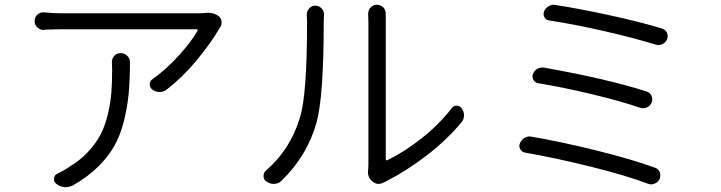

<svg xmlns="http://www.w3.org/2000/svg" viewBox="-20 -768 3040 810"><path d="M452.1 -503.9Q451.2 -520.5 461.9 -532.2Q472.7 -543.9 489.3 -543.9Q505.9 -543.9 517.1 -532.2Q528.3 -520.5 528.3 -504.9Q528.3 -435.5 522.5 -369.1Q516.6 -311.5 501.5 -252.4Q486.3 -193.4 460.4 -148.9Q434.6 -104.5 391.6 -62.5Q348.6 -20.5 288.1 13.7Q273.4 21.5 257.8 21.5Q254.9 21.5 251 21.5Q232.4 19.5 216.8 6.8Q206.1 -2 208 -16.1Q210 -30.3 223.6 -36.1Q251 -48.8 271.5 -63.5Q317.4 -90.8 351.1 -127Q384.8 -163.1 404.3 -200.7Q423.8 -238.3 435.1 -286.1Q446.3 -334 449.7 -376.5Q453.1 -418.9 453.1 -474.6Q453.1 -490.2 452.1 -503.9ZM852.5 -713.9Q856.4 -713.9 860.4 -713.9Q886.7 -713.9 905.3 -697.3Q915 -687.5 915 -672.9Q915 -661.1 908.2 -652.3Q904.3 -646.5 902.3 -642.6Q869.1 -585.9 810.5 -514.6Q752 -443.4 682.6 -389.6Q669.9 -379.9 653.3 -379.9Q653.3 -379.9 652.3 -379.9Q635.7 -379.9 622.1 -390.6Q611.3 -399.4 611.8 -413.1Q612.3 -426.8 624 -434.6Q680.7 -474.6 733.9 -533.2Q787.1 -591.8 813.5 -638.7Q814.5 -640.6 813.5 -642.6Q812.5 -644.5 809.6 -644.5H238.3Q209 -644.5 167 -642.6Q165 -641.6 164.1 -641.6Q149.4 -641.6 137.7 -652.3Q126 -663.1 126 -679.7Q126 -696.3 138.7 -707Q148.4 -715.8 162.1 -715.8Q164.1 -715.8 167 -715.8Q206.1 -711.9 238.3 -711.9H819.3Q833 -711.9 852.5 -713.9Z M1168 -5.9Q1155.3 6.8 1137.7 7.8Q1135.7 7.8 1133.8 7.8Q1118.2 7.8 1104.5 -2Q1091.8 -9.8 1091.8 -25.4Q1091.8 -40 1102.5 -48.8Q1205.1 -137.7 1245.1 -271.5Q1275.4 -364.3 1275.4 -674.8Q1275.4 -690.4 1274.4 -703.1Q1273.4 -719.7 1283.7 -731.9Q1293.9 -744.1 1309.6 -744.1Q1326.2 -744.1 1337.4 -731.9Q1348.6 -719.7 1346.7 -703.1Q1345.7 -687.5 1345.7 -674.8Q1345.7 -361.3 1315.4 -251Q1276.4 -111.3 1168 -5.9ZM1600.6 1Q1587.9 7.8 1576.2 7.8Q1563.5 7.8 1551.8 -2Q1532.2 -17.6 1532.2 -43Q1532.2 -46.9 1533.2 -50.8Q1534.2 -63.5 1534.2 -74.2V-675.8Q1534.2 -691.4 1533.2 -707Q1532.2 -723.6 1543 -735.8Q1553.7 -748 1569.8 -748Q1585.9 -748 1597.7 -736.3Q1607.4 -724.6 1607.4 -709V-675.8V-96.7Q1607.4 -93.8 1609.4 -92.3Q1611.3 -90.8 1613.3 -91.8Q1682.6 -125 1756.8 -183.1Q1831.1 -241.2 1885.7 -311.5Q1893.6 -322.3 1906.7 -322.3Q1919.9 -322.3 1927.7 -310.5Q1937.5 -297.9 1937.5 -282.2Q1937.5 -264.6 1926.8 -252Q1864.3 -176.8 1778.8 -111.3Q1693.4 -45.9 1608.4 -2.9Q1604.5 -1 1600.6 1Z M2296.9 -681.6Q2283.2 -683.6 2276.9 -695.3Q2270.5 -707 2275.4 -719.7Q2280.3 -733.4 2293.9 -741.2Q2304.7 -748 2316.4 -748Q2319.3 -748 2322.3 -747.1Q2419.9 -732.4 2552.2 -703.6Q2684.6 -674.8 2773.4 -647.5Q2787.1 -642.6 2793.9 -629.9Q2796.9 -622.1 2796.9 -615.2Q2796.9 -608.4 2793.9 -601.6Q2788.1 -587.9 2773.9 -581.5Q2759.8 -575.2 2745.1 -580.1Q2657.2 -607.4 2526.9 -637.2Q2396.5 -667 2296.9 -681.6ZM2250 -417Q2236.3 -419.9 2230 -431.6Q2223.6 -443.4 2228.5 -456.1Q2234.4 -470.7 2248 -478.5Q2257.8 -483.4 2269.5 -483.4Q2273.4 -483.4 2277.3 -482.4Q2544.9 -434.6 2708 -381.8Q2722.7 -377.9 2728.5 -363.8Q2734.4 -349.6 2729 -335.4Q2723.6 -321.3 2709 -314.9Q2694.3 -308.6 2679.7 -313.5Q2597.7 -341.8 2475.1 -371.1Q2352.5 -400.4 2250 -417ZM2196.3 -124Q2182.6 -126 2174.8 -138.7Q2170.9 -145.5 2170.9 -153.3Q2170.9 -158.2 2173.8 -164.1Q2179.7 -178.7 2193.4 -186.5Q2204.1 -192.4 2214.8 -192.4Q2218.8 -192.4 2222.7 -191.4Q2347.7 -169.9 2497.6 -132.8Q2647.5 -95.7 2743.2 -60.5Q2757.8 -55.7 2763.7 -41Q2765.6 -34.2 2765.6 -27.3Q2765.6 -20.5 2762.7 -12.7Q2755.9 1 2741.2 6.8Q2734.4 9.8 2727.1 9.8Q2719.7 9.8 2712.9 6.8Q2620.1 -28.3 2472.2 -64.9Q2324.2 -101.6 2196.3 -124Z"/></svg>

Font: Gen Jyuu Gothic Normal
Style: Regular
Weight: 300
Designer: [Source Han Sans]
Ryoko NISHIZUKA  (kana & ideographs); Paul D. Hunt (Latin, Greek & Cyrillic); Wenlong ZHANG  (bopomofo
Version: Version 1.002.20150607